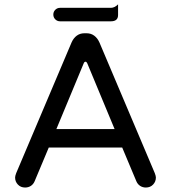

<svg xmlns="http://www.w3.org/2000/svg" viewBox="-20 -837 769 863"><path d="M219.7 -771.5Q219.7 -784.2 228.5 -793Q237.3 -801.8 250 -801.8H478.5Q495.1 -801.8 510.7 -817.4Q510.7 -801.8 510.7 -769.5Q510.7 -741.2 478.5 -741.2H250Q237.3 -741.2 228.5 -750Q219.7 -758.8 219.7 -771.5ZM47.9 -39.1Q47.9 -45.9 52.7 -58.6L301.8 -646.5Q310.5 -666 325.2 -676.8Q339.8 -687.5 359.4 -687.5H369.1Q388.7 -687.5 403.3 -676.8Q418 -666 426.8 -646.5L675.8 -58.6Q680.7 -45.9 680.7 -39.1Q680.7 -20.5 668 -7.3Q655.3 5.9 635.7 5.9Q621.1 5.9 609.9 -1.5Q598.6 -8.8 592.8 -22.5L529.3 -173.8H199.2L135.7 -22.5Q129.9 -8.8 118.7 -1.5Q107.4 5.9 92.8 5.9Q73.2 5.9 60.5 -7.3Q47.9 -20.5 47.9 -39.1ZM364.3 -559.6Q359.4 -559.6 356.4 -552.7L233.4 -256.8H495.1L372.1 -552.7Q369.1 -559.6 364.3 -559.6Z"/></svg>

Font: YuPearl-Regular
Style: Regular
Weight: 400
Designer: Max Yao
Foundry: Max-Everyday
Version: Version 1.011; ttfautohint (v1.8.3)